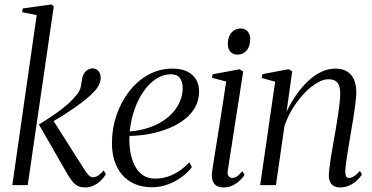

<svg xmlns="http://www.w3.org/2000/svg" viewBox="-20 -835 1680 866"><path d="M35.5 0 145.5 -767 79.5 -780 83 -797 212.5 -815 222.5 -806 105 0ZM364.5 10.5Q348.5 10.5 335.8 5.8Q323 1 311 -11.8Q299 -24.5 284.5 -49L155.5 -273.5Q199 -300 230.2 -322Q261.5 -344 284.2 -364Q307 -384 324 -405Q341 -425.5 344.5 -444.8Q348 -464 349.5 -474.5Q352 -492.5 359.2 -504Q366.5 -515.5 377 -521Q387.5 -526.5 398.5 -526.5Q413.5 -526.5 423.8 -514.8Q434 -503 434 -485Q434.5 -471.5 427.8 -455.8Q421 -440 407.5 -425Q392 -407.5 367.5 -387.5Q343 -367.5 314.8 -348Q286.5 -328.5 259 -311.2Q231.5 -294 209.5 -282L214.5 -300.5L358 -74.5Q371.5 -53 380.5 -44.2Q389.5 -35.5 398 -35.5Q411.5 -35.5 422.5 -42.8Q433.5 -50 447.5 -66L457.5 -49.5Q449.5 -35 435.5 -21.2Q421.5 -7.5 403.5 1.5Q385.5 10.5 364.5 10.5Z M845.5 -81Q829 -59 801.5 -38Q774 -17 739 -3.8Q704 9.5 665.5 9.5Q621 9.5 587 -5.5Q553 -20.5 530.2 -47.5Q507.5 -74.5 496 -111Q484.5 -147.5 485 -191Q485 -256 505.5 -315.8Q526 -375.5 562.8 -423Q599.5 -470.5 649.2 -498Q699 -525.5 759 -525.5Q797.5 -525.5 823.8 -512.8Q850 -500 864 -477Q878 -454 878 -422.5Q878 -384 861 -352.8Q844 -321.5 814 -297.8Q784 -274 744.2 -257.5Q704.5 -241 658.8 -231.8Q613 -222.5 564 -222Q562 -187 567.5 -152.8Q573 -118.5 586.5 -90.5Q600 -62.5 623 -46Q646 -29.5 679.5 -29.5Q708.5 -29.5 735 -37.8Q761.5 -46 786.5 -62.5Q811.5 -79 834 -103ZM751 -500Q716 -500 684.8 -479.8Q653.5 -459.5 628.5 -424Q603.5 -388.5 587 -342Q570.5 -295.5 565 -242Q611.5 -246 649.2 -258.5Q687 -271 716 -290.2Q745 -309.5 764.5 -333.2Q784 -357 794 -383.8Q804 -410.5 804 -438Q804 -466 791.5 -483Q779 -500 751 -500Z M988 10.5Q970.5 10.5 957.8 3.5Q945 -3.5 939.2 -19.8Q933.5 -36 937 -63Q938.5 -75.5 943.8 -108Q949 -140.5 956.2 -185.5Q963.5 -230.5 971.5 -281Q979.5 -331.5 987 -380Q994.5 -428.5 1000 -467.5L936 -484L939 -500L1060.5 -522.5L1077 -512.5L1007.5 -67Q1004.5 -47 1011.8 -39.8Q1019 -32.5 1027 -32.5Q1037 -32.5 1047 -38.5Q1057 -44.5 1073.5 -63L1083 -46Q1074.5 -32.5 1060.5 -19.8Q1046.5 -7 1028.2 1.8Q1010 10.5 988 10.5ZM1051 -588.5Q1030.5 -588.5 1019 -602Q1007.5 -615.5 1007.5 -636Q1007.5 -669.5 1023.8 -688Q1040 -706.5 1065 -706.5Q1086 -706.5 1097.2 -693Q1108.5 -679.5 1108.5 -659Q1108.5 -626 1092.2 -607.2Q1076 -588.5 1051 -588.5Z M1272.5 -331.5Q1293 -374 1318 -409.5Q1343 -445 1371.2 -471Q1399.5 -497 1430 -511.2Q1460.5 -525.5 1492 -525.5Q1538 -525.5 1562.5 -498.5Q1587 -471.5 1587 -416Q1587 -399 1583.2 -369Q1579.5 -339 1573.8 -302.8Q1568 -266.5 1561.5 -230Q1556 -196.5 1550.5 -163.5Q1545 -130.5 1541.2 -104Q1537.5 -77.5 1537.5 -62Q1537.5 -47 1541 -39.8Q1544.5 -32.5 1554 -32.5Q1564 -32.5 1576.2 -39.8Q1588.5 -47 1603.5 -64L1612.5 -48Q1603.5 -33.5 1588.8 -20Q1574 -6.5 1555 2Q1536 10.5 1513 10.5Q1499 10.5 1487.5 4.8Q1476 -1 1469.5 -13.2Q1463 -25.5 1463 -46Q1463.5 -57.5 1465.8 -77.2Q1468 -97 1472 -122.2Q1476 -147.5 1481 -175.8Q1486 -204 1491 -232.5Q1495 -258.5 1499.5 -284.2Q1504 -310 1507.2 -333.8Q1510.5 -357.5 1512.5 -377.8Q1514.5 -398 1514.5 -412.5Q1514.5 -435.5 1509 -449.8Q1503.5 -464 1491.8 -470.8Q1480 -477.5 1460.5 -477.5Q1438 -477.5 1409.8 -461Q1381.5 -444.5 1353.2 -415Q1325 -385.5 1301.2 -347.5Q1277.5 -309.5 1263 -266.5L1224.5 0H1153.5L1221 -466.5L1160.5 -483.5L1163.5 -500.5L1282 -523L1298 -513Z"/></svg>

Font: Merriweather 120pt Light
Style: Italic
Weight: 300
Italic angle: -7.8°
Version: Version 2.101